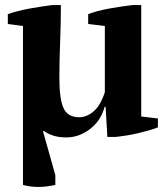

<svg xmlns="http://www.w3.org/2000/svg" viewBox="-20 -532 662 760"><path d="M150 -13 199 161V200Q163 208 131.5 208Q100 208 71 200V-429L11 -437V-476Q27 -482 50.5 -488Q74 -494 99 -498.5Q124 -503 147.5 -506.5Q171 -510 187 -512H221Q221 -437 218 -364.5Q215 -292 215 -222Q215 -140 231.5 -104Q248 -68 293 -68Q324 -68 351 -91.5Q378 -115 395 -167V-429L329 -437V-476Q344 -482 366.5 -488Q389 -494 414 -498.5Q439 -503 463 -506.5Q487 -510 505 -512H539V-71L605 -63V-28Q591 -22 570 -16Q549 -10 525.5 -4.5Q502 1 479.5 4.5Q457 8 439 10H405L398 -109H394Q389 -88 376.5 -66.5Q364 -45 344 -27.5Q324 -10 298 1Q272 12 242 12Q214 12 191.5 5Q169 -2 155 -13Z"/></svg>

Font: PTSerif
Style: Bold
Weight: 700
Designer: A.Korolkova, O.Umpeleva, V.Yefimov
Foundry: ParaType Ltd
Version: Version 1.000W OFL; ttfautohint (v1.2) -l 8 -r 50 -G 200 -x 